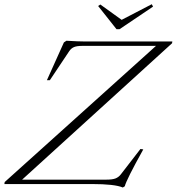

<svg xmlns="http://www.w3.org/2000/svg" viewBox="-78 -856 821 893"><path d="M463.9 -720.2 378.4 -828.1 388.7 -835 487.8 -763.7 627.9 -836.4 633.8 -825.2 478 -720.2ZM493.2 16.1Q455.6 0 349.6 0H-57.6L-56.2 -9.3L647.5 -642.6H304.7Q279.8 -642.6 266.6 -637.2Q253.4 -631.8 244.1 -618.2L153.8 -482.9H140.1L219.2 -658.7L231 -666.5Q287.6 -663.1 314.9 -663.1H723.6L722.2 -654.8L24.9 -20.5H417.5Q444.8 -20.5 459.2 -26.1Q473.6 -31.7 483.9 -44.9L575.2 -163.1L588.4 -161.1Q509.8 -20 502.4 10.3Z"/></svg>

Font: Elstob ExtraLight
Style: Italic
Weight: 200
Italic angle: -20°
Designer: Peter S. Baker
Version: Version 1.015